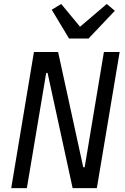

<svg xmlns="http://www.w3.org/2000/svg" viewBox="-20 -965 640 985"><path d="M352.6 0H476.9L593.8 -698.2H513.1L414.4 -107.2H407L278.1 -698.2H154.1L37.6 0H117.9L217 -590.9H224.1ZM245.4 -915.1 334.2 -767.4H434.3L569.2 -909.8L527.7 -944.6L390.6 -827.8L294 -944.6Z"/></svg>

Font: Margiela Mono Italic Text It
Style: Regular
Weight: 400
Designer: Mike Abbink, Paul van der Laan, Pieter van Rosmalen
Foundry: Bold Monday
Version: Version 2.003 2021